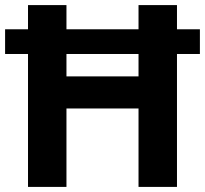

<svg xmlns="http://www.w3.org/2000/svg" viewBox="-20 -734 805 754"><path d="M90 0V-522H0V-619H90V-714H241V-619H524V-714H675V-619H765V-522H675V0H524V-308H241V0ZM241 -434H524V-522H241Z"/></svg>

Font: Noto Sans Gunjala Gondi
Style: Regular
Weight: 400
Designer: Ek Type
Foundry: Ek Type
Version: Version 1.004